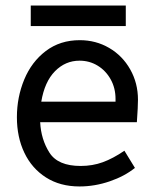

<svg xmlns="http://www.w3.org/2000/svg" viewBox="-20 -662 561 693"><path d="M271 -63Q314 -63 351 -76.5Q388 -90 429 -118L467 -56Q430 -26 376 -7.5Q322 11 267 11Q197 11 146 -21.5Q95 -54 68 -110.5Q41 -167 41 -239Q41 -311 67.5 -375Q94 -439 145.5 -478Q197 -517 268 -517Q326 -517 374 -489Q422 -461 450 -411.5Q478 -362 478 -302Q478 -277 474 -221H125Q128 -159 158.5 -111Q189 -63 271 -63ZM397 -295V-305Q397 -344 379.5 -375.5Q362 -407 332.5 -425Q303 -443 267 -443Q216 -443 178.5 -405Q141 -367 129 -295ZM91 -642H434V-568H91Z"/></svg>

Font: Bellota Text
Style: Bold
Weight: 700
Designer: Kemie Guaida
Foundry: Kemie Guaida
Version: Version 4.001